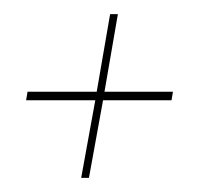

<svg xmlns="http://www.w3.org/2000/svg" viewBox="-20 -376 306 272"><path d="M95 -124 115 -234H17L19 -246H117L136 -356H147L128 -246H225L223 -234H126L106 -124Z"/></svg>

Font: Anybody UltraExpanded Thin
Style: Italic
Weight: 100
Width: 9
Italic angle: -10°
Designer: Tyler Finck
Foundry: Etcetera Type Company
Version: Version 1.010; ttfautohint (v1.8.3) -l 8 -r 50 -G 200 -x 14 